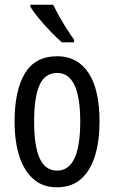

<svg xmlns="http://www.w3.org/2000/svg" viewBox="-20 -786 485 816"><path d="M403 -269Q403 -186 383.5 -123Q364 -60 324 -25Q284 10 221 10Q162 10 122 -25Q82 -60 62 -122.5Q42 -185 42 -269Q42 -402 86 -474.5Q130 -547 223 -547Q309 -547 356 -476.5Q403 -406 403 -269ZM125 -269Q125 -166 148.5 -113.5Q172 -61 223 -61Q321 -61 321 -269Q321 -476 223 -476Q171 -476 148 -424.5Q125 -373 125 -269ZM206 -766Q217 -743 232.5 -715.5Q248 -688 264.5 -662Q281 -636 295 -617V-606H243Q223 -623 196.5 -650.5Q170 -678 146 -707Q122 -736 109 -757V-766Z"/></svg>

Font: Noto Sans Lao UI ExtCond
Style: Regular
Weight: 400
Width: 2
Designer: Monotype Design Team
Foundry: Monotype Imaging Inc.
Version: Version 2.000; ttfautohint (v1.8.4.7-5d5b)